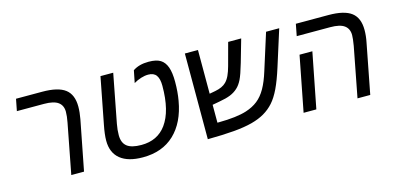

<svg xmlns="http://www.w3.org/2000/svg" viewBox="-61 -953 2673 1307"><g transform="rotate(-15 1275.5 -299.5)"><path d="M472.2 -351.1 403.8 0H314L381.8 -352.1Q390.1 -395 390.1 -425.8Q390.1 -470.7 359.1 -493.4Q328.1 -516.1 259.8 -516.1H68.8L85 -599.1H269Q380.9 -599.1 430.9 -560.8Q481 -522.5 481 -438Q481 -398.9 472.2 -351.1Z M817.4 9.8Q713.4 9.8 658.7 -34.7Q604 -79.1 604 -164.1Q604 -207.5 617.2 -273.9L680.2 -599.1H770L704.1 -256.8Q700.2 -236.3 698.2 -216.6Q696.3 -196.8 696.3 -178.2Q696.3 -124.5 727.8 -99.4Q759.3 -74.2 829.1 -74.2Q942.9 -74.2 1004.4 -158.7Q1020.5 -181.2 1033 -209Q1045.4 -236.8 1053.7 -270.5Q1062 -304.2 1066.2 -343.3Q1070.3 -382.3 1070.3 -426.8Q1070.3 -476.1 1052.7 -500.5Q1035.2 -524.9 996.1 -524.9Q972.2 -524.9 944.8 -516.4Q917.5 -507.8 893.1 -493.2L910.2 -579.1Q953.6 -608.9 1021 -608.9Q1075.7 -608.9 1104.5 -590.8Q1133.3 -572.8 1147.2 -534.2Q1161.1 -495.6 1161.1 -431.2Q1161.1 -358.9 1150.4 -299.3Q1125 -151.9 1039.8 -71Q954.6 9.8 817.4 9.8Z M1681.2 -60.1Q1643.1 -37.6 1589.8 -23.4Q1536.6 -9.3 1460.2 -2.7Q1383.8 3.9 1274.9 4.9V-599.1H1367.2V-291L1409.2 -298.8Q1460.9 -308.6 1486.8 -335Q1503.4 -351.6 1515.1 -377Q1526.9 -402.3 1537.1 -439.9L1580.1 -599.1H1671.9L1626 -439Q1603 -359.9 1587.4 -328.6Q1579.1 -312 1569.6 -298.8Q1560.1 -285.6 1549.3 -275.9Q1527.3 -255.4 1496.8 -242.9Q1466.3 -230.5 1418 -222.2L1367.2 -212.9V-86.9H1377.9Q1503.4 -87.9 1573.7 -110.4Q1622.6 -126 1657.5 -153.6Q1692.4 -181.2 1718.5 -227.1Q1744.6 -272.9 1766.1 -342.8L1847.2 -599.1H1939.9L1859.9 -346.2Q1832.5 -259.3 1806.2 -204.3Q1779.8 -149.4 1749.8 -116Q1719.7 -82.5 1681.2 -60.1Z M2488.8 -351.1 2420.9 0H2331.1L2398.9 -352.1Q2407.2 -401.9 2407.2 -425.8Q2407.2 -470.7 2376.2 -493.4Q2345.2 -516.1 2276.9 -516.1H2041L2057.1 -599.1H2286.1Q2397.9 -599.1 2448 -560.8Q2498 -522.5 2498 -438Q2498 -395.5 2488.8 -351.1ZM2117.2 -389.2 2041 0H1951.2L2026.9 -389.2Z"/></g></svg>

Font: Arimo
Style: Italic
Weight: 400
Italic angle: -12°
Designer: Steve Matteson
Foundry: Monotype Imaging Inc.
Version: Version 1.33